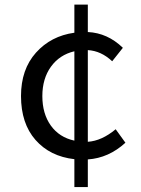

<svg xmlns="http://www.w3.org/2000/svg" viewBox="-20 -750 595 808"><path d="M293 -158.2V-534.2Q230.5 -519.5 194.3 -469.2Q158.2 -418.9 158.2 -345.7Q158.2 -271.5 193.8 -221.7Q229.5 -171.9 293 -158.2ZM466.8 -206.1 507.8 -149.4Q437.5 -85 349.6 -79.1V37.1H293V-80.1Q190.4 -91.8 129.4 -161.1Q68.4 -230.5 68.4 -345.7Q68.4 -458 131.3 -528.3Q194.3 -598.6 293 -612.3V-730.5H349.6V-615.2Q432.6 -611.3 497.1 -548.8L452.1 -492.2Q405.3 -536.1 349.6 -539.1V-153.3Q408.2 -157.2 466.8 -206.1Z"/></svg>

Font: irohakakuC Regular
Style: Regular
Weight: 400
Designer: [Source Han Sans]
Ryoko NISHIZUKA Ë•øÂ°öÊ∂ºÂ≠ê (kana & ideographs); Paul D. Hunt (Latin, Greek & Cyrillic); Wenlong ZHAN
Version: Version 1.001.20160904